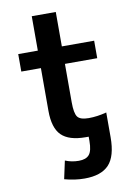

<svg xmlns="http://www.w3.org/2000/svg" viewBox="-99 -752 730 1046"><g transform="rotate(-10 266.0 -229.5)"><path d="M43.9 -403.3V-500H152.3V-690.4H285.2V-500H463.9V-403.3H285.2V-190.4Q285.2 -130.9 299.8 -110.4Q314.5 -89.8 361.8 -89.8Q409.2 -89.8 460.9 -103.5V33.2Q460.9 138.7 418 184.6Q375 230.5 283.2 230.5Q228.5 230.5 171.9 214.8L193.4 115.2Q228.5 129.9 268.6 129.9Q308.6 129.9 326.2 108.9Q343.8 87.9 343.8 33.2V9.8H327.1Q235.4 9.8 193.8 -31.2Q152.3 -72.3 152.3 -167V-403.3Z"/></g></svg>

Font: GenEi M Gothic v2 Bold
Style: Regular
Weight: 700
Version: Version 2.0